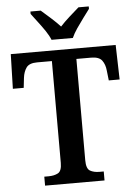

<svg xmlns="http://www.w3.org/2000/svg" viewBox="-61 -977 717 1023"><g transform="rotate(-5 297.5 -465.5)"><path d="M138 0V-48H161Q191 -48 211.5 -59Q232 -70 232 -114V-658H153Q111 -658 95.5 -636.5Q80 -615 76 -582L70 -529H12L17 -714H578L583 -529H525L519 -582Q516 -615 500 -636.5Q484 -658 442 -658H363V-116Q363 -71 383 -59.5Q403 -48 433 -48H456V0ZM240 -771Q231 -794 213 -820.5Q195 -847 175 -873Q155 -899 141 -918V-931H196Q218 -912 247 -886Q276 -860 297 -837Q318 -860 347 -886Q376 -912 398 -931H453V-918Q439 -899 419.5 -873Q400 -847 382 -820.5Q364 -794 354 -771Z"/></g></svg>

Font: Noto Serif Sinhala SemiCondensed SemiBold
Style: Regular
Weight: 600
Width: 4
Designer: Jelle Bosma - Monotype Design Team
Foundry: Monotype Imaging Inc.
Version: Version 2.007; ttfautohint (v1.8.4.7-5d5b)